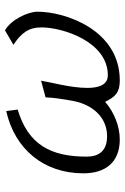

<svg xmlns="http://www.w3.org/2000/svg" viewBox="115 -604 501 771"><g transform="rotate(-90 365.5 -218.5)"><path d="M55 -134C55 -48 97 12 191 12C245 12 303 -12 342 -47C363 -4 381 12 428 12C631 12 704 -207 704 -318C704 -357 672 -425 629 -449L571 -415C617 -385 641 -355 641 -303C641 -216 583 -36 449 -36C410 -36 398 -72 398 -119C398 -185 422 -271 427 -304L360 -286C359 -255 354 -222 346 -177C331 -96 279 -39 204 -39C144 -39 122 -73 122 -121C122 -265 170 -356 311 -398L305 -444C153 -410 55 -294 55 -134Z"/></g></svg>

Font: KpSans
Style: Italic
Weight: 400
Italic angle: -11°
Version: Version 0.66